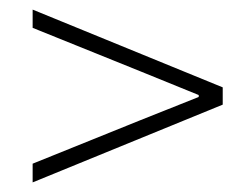

<svg xmlns="http://www.w3.org/2000/svg" viewBox="-20 -530 502 400"><path d="M48 -150V-189L271 -279L394 -328V-332L271 -382L48 -472V-510L444 -348V-312Z"/></svg>

Font: Source Sans 3 ExtraLight Light
Style: Italic
Weight: 300
Italic angle: -11°
Version: Version 3.052;hotconv 1.1.0;makeotfexe 2.6.0